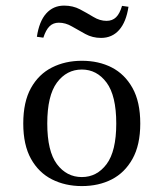

<svg xmlns="http://www.w3.org/2000/svg" viewBox="-20 -639 571 671"><path d="M266.1 11.3Q208.1 11.3 161.7 -12.1Q115.3 -35.5 88.3 -83.9Q61.3 -132.3 61.3 -207.3Q61.3 -283.1 88.3 -331.5Q115.3 -379.8 161.7 -403.2Q208.1 -426.6 266.1 -426.6Q325 -426.6 370.6 -403.2Q416.1 -379.8 443.1 -331.5Q470.2 -283.1 470.2 -207.3Q470.2 -132.3 443.1 -83.9Q416.1 -35.5 370.6 -12.1Q325 11.3 266.1 11.3ZM266.1 -20.2Q318.5 -20.2 352.4 -65.3Q386.3 -110.5 386.3 -207.3Q386.3 -304.8 352.4 -350.4Q318.5 -396 266.1 -396Q212.9 -396 179 -350.4Q145.2 -304.8 145.2 -207.3Q145.2 -110.5 179 -65.3Q212.9 -20.2 266.1 -20.2ZM333.1 -506.5Q303.2 -506.5 278.2 -520.2Q253.2 -533.9 231 -546.8Q208.9 -559.7 185.5 -559.7Q166.1 -559.7 153.2 -547.2Q140.3 -534.7 131.5 -507.3L108.9 -510.5Q116.9 -564.5 141.5 -591.9Q166.1 -619.4 204 -619.4Q234.7 -619.4 259.3 -606.5Q283.9 -593.5 306.5 -579.8Q329 -566.1 352.4 -566.1Q372.6 -566.1 385.5 -578.6Q398.4 -591.1 406.5 -618.5L429 -615.3Q421 -562.1 396.4 -534.3Q371.8 -506.5 333.1 -506.5Z"/></svg>

Font: Playfair 12pt
Style: Regular
Weight: 400
Designer: Claus Eggers Sørensen
Foundry: Claus Eggers Sørensen
Version: Version 2.000;gftools[0.9.28]